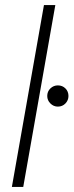

<svg xmlns="http://www.w3.org/2000/svg" viewBox="-20 -740 291 760"><path d="M27 0 154 -720H199L72 0ZM209 -318Q192 -318 179.5 -330.5Q167 -343 167 -360Q167 -378 179.5 -390Q192 -402 209 -402Q227 -402 239 -390Q251 -378 251 -360Q251 -343 239 -330.5Q227 -318 209 -318Z"/></svg>

Font: DM Sans ExtraLight
Style: Italic
Weight: 250
Italic angle: -10°
Designer: Colophon Foundry, Jonny Pinhorn
Foundry: Colophon Foundry
Version: Version 4.004;gftools[0.9.30]